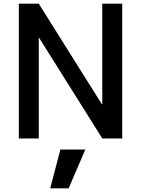

<svg xmlns="http://www.w3.org/2000/svg" viewBox="-20 -750 764 1040"><path d="M252 270 307 60H442L352 270ZM82 0V-730H190L532 -185H534V-730H642V0H534L192 -545H190V0Z"/></svg>

Font: M PLUS 1p Medium
Style: Regular
Weight: 500
Version: Version 1.062